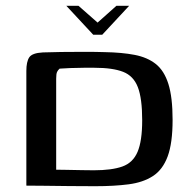

<svg xmlns="http://www.w3.org/2000/svg" viewBox="-20 -641 657 663"><path d="M209 -621H251L317 -563L382 -621H426L333 -521H302ZM576 -227Q576 -147 559 -101Q542 -55 508 -33Q474 -11 424 -4.5Q374 2 309 2Q264 2 218.5 1.5Q173 1 134 0.5Q95 0 71 0V-396Q71 -428 81 -443Q91 -458 128 -460Q153 -461 192 -461.5Q231 -462 271.5 -462Q312 -462 341 -461Q401 -460 445 -451.5Q489 -443 518 -420Q547 -397 561.5 -351Q576 -305 576 -227ZM174 -55Q184 -55 209.5 -54.5Q235 -54 262 -53.5Q289 -53 304 -53Q366 -53 402.5 -66Q439 -79 455 -116.5Q471 -154 471 -226Q471 -301 456 -340Q441 -379 405 -393Q369 -407 306 -407Q292 -407 269 -407Q246 -407 223 -406Q200 -405 186 -404Q180 -399 177 -392.5Q174 -386 174 -369Z"/></svg>

Font: Genos Medium
Style: Regular
Weight: 500
Designer: Robert E. Leuschke
Foundry: Robert E. Leuschke
Version: Version 1.010; ttfautohint (v1.8.3)